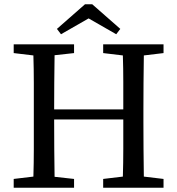

<svg xmlns="http://www.w3.org/2000/svg" viewBox="-20 -877 828 897"><path d="M462 -629V-670H744V-629L652 -618Q651 -554 650.5 -489Q650 -424 650 -359V-310Q650 -246 650.5 -181.5Q651 -117 652 -52L744 -41V0H462V-41L554 -52Q556 -116 556 -182.5Q556 -249 556 -319H233Q233 -243 233.5 -178Q234 -113 235 -51L326 -41V0H44V-41L136 -52Q138 -115 138 -180Q138 -245 138 -310V-359Q138 -424 138 -489Q138 -554 136 -618L44 -629V-670H326V-629L235 -619Q234 -555 233.5 -490.5Q233 -426 233 -366H556Q556 -432 556 -494.5Q556 -557 554 -618ZM411 -857 542 -742 523 -717 394 -791 265 -717 246 -742 377 -857Z"/></svg>

Font: Source Serif 4
Style: Regular
Weight: 400
Designer: Frank Grießhammer
Foundry: Adobe
Version: Version 4.005;hotconv 1.1.0;makeotfexe 2.6.0